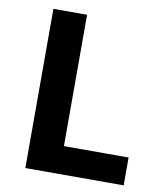

<svg xmlns="http://www.w3.org/2000/svg" viewBox="-81 -781 727 848"><g transform="rotate(10 282.5 -357.0)"><path d="M90 0V-714H241V-125H531V0Z"/></g></svg>

Font: Noto Sans Bassa Vah
Style: Regular
Weight: 400
Designer: Monotype Design Team
Foundry: Monotype Imaging Inc.
Version: Version 2.002